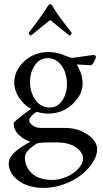

<svg xmlns="http://www.w3.org/2000/svg" viewBox="-20 -694 506 941"><path d="M22.9 105Q22.9 89.4 34.2 73Q45.4 56.6 63.5 42.5Q81.5 28.3 97.4 18.6Q113.3 8.8 128.9 1Q97.2 -9.3 72 -33.4Q46.9 -57.6 46.9 -91.8Q58.6 -105.5 87.2 -127.4Q115.7 -149.4 132.8 -160.2Q96.2 -180.2 73 -215.8Q49.8 -251.5 49.8 -288.1Q49.8 -348.6 99.1 -393.8Q148.4 -439 219.2 -439Q236.8 -439 253.9 -435.5Q271 -432.1 281.5 -428.2Q292 -424.3 310.1 -417Q323.7 -411.6 333 -410.2L439.9 -424.8Q450.2 -421.9 450.2 -415Q450.2 -408.7 441.9 -393.3Q433.6 -377.9 426.8 -374L360.8 -377.9Q356.9 -377.9 356.9 -375Q363.8 -368.2 374.3 -341.1Q384.8 -314 384.8 -284.2Q384.8 -229.5 335 -183.3Q285.2 -137.2 215.8 -137.2Q203.1 -137.2 185.3 -140.1Q167.5 -143.1 160.2 -146Q145.5 -138.2 134.3 -125.7Q123 -113.3 123 -102.1Q123 -92.3 139.6 -79.6Q156.2 -66.9 183.1 -66.9H300.8Q360.8 -66.9 408.4 -35.2Q456.1 -3.4 456.1 38.1Q456.1 68.4 434.6 102.1Q413.1 135.7 378.4 163.1Q343.8 190.4 294.9 208.5Q246.1 226.6 195.8 227.1Q153.3 227.5 115 214.6Q76.7 201.7 49.8 172.9Q22.9 144 22.9 105ZM102.1 76.2Q102.1 126 137.7 157Q173.3 188 235.8 188Q270 188 305.2 173.1Q340.3 158.2 363.8 132.8Q387.2 107.4 387.2 81.1Q387.2 54.2 353.3 29.1Q319.3 3.9 254.9 3.9Q170.9 3.9 162.1 8.8Q139.6 21.5 120.8 40Q102.1 58.6 102.1 76.2ZM127 -292Q127 -242.7 153.3 -204.8Q179.7 -167 223.1 -167Q262.2 -167 285.2 -201.4Q308.1 -235.8 308.1 -280.8Q308.1 -313 298.1 -341.6Q288.1 -370.1 266.1 -389.6Q244.1 -409.2 214.8 -409.2Q174.3 -409.2 150.6 -373.8Q127 -338.4 127 -292ZM121.1 -533.2Q183.1 -613.8 214.8 -665Q220.2 -673.8 226.1 -673.8Q231.4 -673.8 236.8 -665Q244.1 -653.3 250.2 -643.6Q256.3 -633.8 263.9 -623Q271.5 -612.3 275.4 -606.7Q279.3 -601.1 288.8 -588.6Q298.3 -576.2 301 -572.5Q303.7 -568.8 315.9 -553Q328.1 -537.1 331.1 -533.2Q331.1 -528.3 327.4 -524.2Q323.7 -520 319.8 -520L226.1 -596.2Q167 -547.9 131.8 -520Q127.9 -520 124.5 -524.2Q121.1 -528.3 121.1 -533.2Z"/></svg>

Font: Crimson
Style: Roman
Weight: 400
Version: Version 0.8